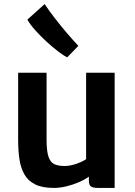

<svg xmlns="http://www.w3.org/2000/svg" viewBox="-20 -914 663 942"><path d="M244.5 8Q187.5 8 152.8 -9.2Q118 -26.5 99.8 -58.2Q81.5 -90 75.2 -133.8Q69 -177.5 69 -230V-557H208.5V-229.5Q208.5 -172.5 218 -144.8Q227.5 -117 247.2 -108.2Q267 -99.5 298 -99.5Q317 -99.5 337.5 -105Q358 -110.5 375.2 -118.2Q392.5 -126 402.5 -133V-557H542.5V8H460Q439 8 427.5 1.8Q416 -4.5 416 -28.5V-66L418.5 -49Q397.5 -33.5 367.8 -20.5Q338 -7.5 305.8 0.2Q273.5 8 244.5 8ZM364.5 -689 309.5 -632.5Q294 -640 266.5 -660.8Q239 -681.5 208.8 -709.2Q178.5 -737 152.8 -765.8Q127 -794.5 114.5 -818L199 -894Q220.5 -861.5 249 -824.8Q277.5 -788 307.8 -752.5Q338 -717 364.5 -689Z"/></svg>

Font: Merriweather Sans SemiBold
Style: Regular
Weight: 600
Designer: Eben Sorkin
Foundry: Eben Sorkin
Version: Version 2.001